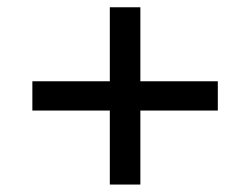

<svg xmlns="http://www.w3.org/2000/svg" viewBox="-20 -597 688 528"><path d="M282 -89.5V-293H69V-373.5H282V-577H366V-373.5H579V-293H366V-89.5Z"/></svg>

Font: Geologica EX
Style: Regular
Weight: 400
Designer: Sindre Bremnes, Frode Helland
Foundry: Monokrom Skriftforlag AS
Version: Version 1.010;gftools[0.9.28]